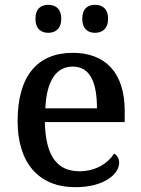

<svg xmlns="http://www.w3.org/2000/svg" viewBox="-20 -766 585 796"><path d="M374 -630C403 -630 428 -646 428 -688C428 -731 403 -746 374 -746C345 -746 321 -731 321 -688C321 -646 345 -630 374 -630ZM180 -630C209 -630 234 -646 234 -688C234 -731 209 -746 180 -746C151 -746 127 -731 127 -688C127 -646 151 -630 180 -630ZM292 10C416 10 474 -47 474 -91C474 -110 464 -124 453 -129C429 -91 379 -56 310 -56C218 -56 169 -117 166 -260H497V-307C497 -466 415 -547 282 -547C136 -547 53 -452 53 -264C53 -91 140 10 292 10ZM382 -317H168C173 -429 212 -490 281 -490C355 -490 382 -422 382 -317Z"/></svg>

Font: Noto Serif Yezidi Medium
Style: Regular
Weight: 500
Designer: Dalton Maag Ltd
Foundry: Dalton Maag Ltd
Version: Version 1.001